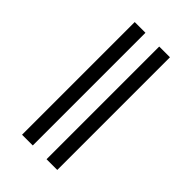

<svg xmlns="http://www.w3.org/2000/svg" viewBox="-282 -922 1164 1164"><g transform="rotate(45 300.0 -340.0)"><path d="M359 143V-823H451V143ZM149 143V-823H241V143Z"/></g></svg>

Font: Iosevka Curly Slab MdEx
Style: Regular
Weight: 500
Width: 7
Monospace: yes
Designer: Belleve Invis
Foundry: Belleve Invis
Version: Version 11.1.0; ttfautohint (v1.8.3)